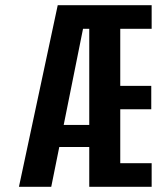

<svg xmlns="http://www.w3.org/2000/svg" viewBox="-20 -720 640 740"><path d="M53 0 202.5 -700H564.5V-609H443.5V-389H563V-299H443.5V-91H564.5V0H324V-153.5H208.5L177.5 0ZM324 -609H300L225.5 -238.5H324Z"/></svg>

Font: Trispace Condensed Medium
Style: Regular
Weight: 500
Width: 3
Designer: Tyler Finck
Foundry: Etcetera Type Company
Version: Version 1.210; ttfautohint (v1.8.3)